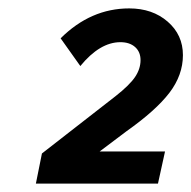

<svg xmlns="http://www.w3.org/2000/svg" viewBox="-20 -841 455 457"><path d="M65.4 -404 79.8 -475.7 254.5 -611.7Q288 -638 301.3 -657.5Q314.5 -677 314.5 -697.9Q314.5 -717.5 301.6 -729Q288.6 -740.6 266.6 -740.6Q217.7 -740.6 171.2 -683.8L124.3 -749.8Q195.9 -821 287.6 -821Q342.8 -821 379.1 -789.5Q415.4 -758 415.4 -709.8Q415.4 -662.2 383.2 -620.1Q351 -578 280.8 -528.4L198.9 -466.7L197.1 -480.5H372.8L356 -404Z"/></svg>

Font: Wix Madefor Text
Style: Italic
Weight: 400
Italic angle: -12°
Designer: Dalton Maag Ltd
Foundry: Dalton Maag Ltd
Version: Version 3.100